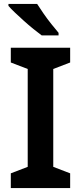

<svg xmlns="http://www.w3.org/2000/svg" viewBox="-20 -957 412 977"><path d="M337 0H35V-75L121 -108V-606L35 -639V-714H337V-639L251 -606V-108L337 -75ZM169 -937Q183 -915 202 -887.5Q221 -860 241.5 -834.5Q262 -809 278 -790V-777H192Q174 -790 150 -809.5Q126 -829 101.5 -851Q77 -873 56 -893Q35 -913 23 -927V-937Z"/></svg>

Font: Noto Sans Adlam SemiBold
Style: Regular
Weight: 600
Version: Version 3.001